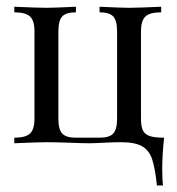

<svg xmlns="http://www.w3.org/2000/svg" viewBox="-20 -435 536 583"><path d="M469.4 -397.6Q435.5 -397.6 421.8 -385.1Q408.1 -372.6 408.1 -339.5V-75Q408.1 -51.6 413.7 -39.5Q419.4 -27.4 433.9 -22.2Q448.4 -16.9 478.2 -16.9Q472.6 36.3 472.6 78.2Q472.6 110.5 475 128.2H456.5Q450.8 75 441.9 48.4Q433.1 21.8 411.7 9.3Q390.3 -3.2 348.4 -3.2Q325 -3.2 294.4 -1.6Q265.3 0 250.8 0Q231.5 0 192.7 -1.6Q147.6 -3.2 120.2 -3.2Q97.6 -3.2 23.4 0V-16.9Q57.3 -16.9 71 -29.4Q84.7 -41.9 84.7 -75V-339.5Q84.7 -372.6 71 -385.1Q57.3 -397.6 23.4 -397.6V-414.5Q97.6 -411.3 120.2 -411.3Q142.7 -411.3 210.5 -414.5V-397.6Q180.6 -397.6 169 -385.1Q157.3 -372.6 157.3 -339.5V-75Q157.3 -41.9 169 -29.4Q180.6 -16.9 210.5 -16.9H282.3Q312.1 -16.9 323.8 -29.4Q335.5 -41.9 335.5 -75V-339.5Q335.5 -372.6 323.8 -385.1Q312.1 -397.6 282.3 -397.6V-414.5Q350 -411.3 372.6 -411.3Q395.2 -411.3 469.4 -414.5Z"/></svg>

Font: Playfair Display
Style: Regular
Weight: 400
Designer: Claus Eggers Sørensen
Foundry: Claus Eggers Sørensen
Version: Version 1.005; ttfautohint (v1.2) -l 10 -r 42 -G 200 -x 21 -